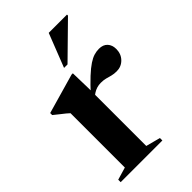

<svg xmlns="http://www.w3.org/2000/svg" viewBox="-217 -800 881 881"><g transform="rotate(-45 224.0 -359.0)"><path d="M386.5 -503.5Q413.5 -503.5 428 -487.8Q442.5 -472 442.5 -446.5Q442.5 -414.5 422 -393.5Q401.5 -372.5 371.5 -372.5Q354 -372.5 340.2 -376.2Q326.5 -380 313.2 -383.5Q300 -387 282.5 -387Q268.5 -387 256.2 -383.2Q244 -379.5 232.8 -372.2Q221.5 -365 210 -354L207.5 -377Q245 -418 272 -443Q299 -468 318.8 -481Q338.5 -494 354.8 -498.8Q371 -503.5 386.5 -503.5ZM225 -407V-34.5L295 -16V0H24.5V-16L85.5 -34V-386.5Q79 -393 70.5 -399.8Q62 -406.5 50 -416Q38 -425.5 20 -440V-453L214 -508.5H222.5ZM211.5 -554.5 275.5 -718H394V-711.5L234 -554.5Z"/></g></svg>

Font: Newsreader 60pt SemiBold
Style: Regular
Weight: 600
Designer: Hugues Gentile
Foundry: Production Type
Version: Version 1.003